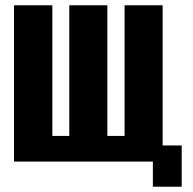

<svg xmlns="http://www.w3.org/2000/svg" viewBox="-20 -611 730 726"><path d="M558 95V0H33V-591H178V-97H242V-591H386V-97H451V-591H595V-61H667V95Z"/></svg>

Font: Alumni Sans ExtraBold
Style: Regular
Weight: 800
Designer: Robert E. Leuschke
Foundry: Robert E. Leuschke
Version: Version 1.018